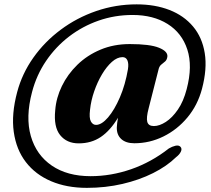

<svg xmlns="http://www.w3.org/2000/svg" viewBox="-20 -736 994 904"><path d="M612.5 -61.5Q572.5 -61.5 550.8 -81.5Q529 -101.5 530 -136.5Q531 -156 535.5 -181.5Q499 -121 454.5 -91Q410 -61 350.5 -61Q294.5 -61 263.2 -99.8Q232 -138.5 240 -217Q244.5 -275.5 271.5 -331Q298.5 -386.5 344.5 -431.2Q390.5 -476 453 -502.2Q515.5 -528.5 591 -528.5Q686 -528.5 728.5 -511.2Q771 -494 768 -469Q766 -454.5 757.8 -447Q749.5 -439.5 740.5 -432.8Q731.5 -426 727.5 -413L680 -226.5Q668 -181.5 673.5 -162Q679 -142.5 704.5 -142.5Q730.5 -142.5 760.8 -162Q791 -181.5 817.5 -220Q844 -258.5 859 -316.5Q887.5 -424.5 862 -502.8Q836.5 -581 769 -623.2Q701.5 -665.5 604 -665.5Q520.5 -665.5 444.5 -639Q368.5 -612.5 305.2 -564Q242 -515.5 197 -449.2Q152 -383 131 -303Q99.5 -184.5 125.2 -95.2Q151 -6 224 43.8Q297 93.5 406.5 93.5Q502.5 93.5 597.2 60.8Q692 28 775 -37Q790 -46 806 -49.8Q822 -53.5 830 -44.5Q838 -35.5 831.5 -21.8Q825 -8 808.5 4.5Q765.5 46.5 700.8 79Q636 111.5 556.5 130Q477 148.5 389 148.5Q294 148.5 220.5 117.2Q147 86 101.8 27.2Q56.5 -31.5 44.8 -115Q33 -198.5 61 -303Q84 -389.5 137 -464.5Q190 -539.5 265.8 -596Q341.5 -652.5 433 -684Q524.5 -715.5 623.5 -715.5Q710 -715.5 778 -689Q846 -662.5 889 -611.2Q932 -560 944 -486Q956 -412 931 -317.5Q910.5 -240.5 862.5 -183Q814.5 -125.5 749.5 -93.5Q684.5 -61.5 612.5 -61.5ZM404 -220Q399 -180 408 -164Q417 -148 432 -148Q458.5 -148 488.8 -183.2Q519 -218.5 544.5 -277.8Q570 -337 582.5 -410.5Q586.5 -437 579.8 -452Q573 -467 557 -467Q532 -467 507 -444.8Q482 -422.5 460.2 -386Q438.5 -349.5 423.5 -306Q408.5 -262.5 404 -220Z"/></svg>

Font: Fraunces 9pt
Style: Bold Italic
Weight: 700
Italic angle: -16°
Version: Version 1.000;[b76b70a41]